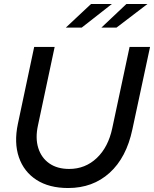

<svg xmlns="http://www.w3.org/2000/svg" viewBox="-20 -936 775 966"><path d="M323 10Q227 10 163.5 -31Q100 -72 75 -145Q50 -218 70 -313L152 -700H255L171 -305Q157 -241 172.5 -191.5Q188 -142 228 -114Q268 -86 328 -86Q409 -86 467 -141Q525 -196 545 -292L632 -700H735L646 -285Q616 -143 531.5 -66.5Q447 10 323 10ZM438 -916H543L391 -797H311ZM616 -916H722L566 -797H490Z"/></svg>

Font: Red Hat Display Medium
Style: Italic
Weight: 500
Italic angle: -12°
Designer: Pentagram, MCKL
Foundry: Pentagram, MCKL
Version: Version 1.023; ttfautohint (v1.8.3)